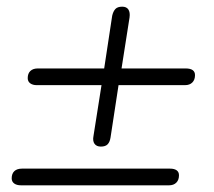

<svg xmlns="http://www.w3.org/2000/svg" viewBox="-20 -555 640 575"><path d="M282 -116Q269 -116 263 -124.5Q257 -133 260 -148L284 -300H90Q78 -300 70.5 -305.5Q63 -311 63 -321Q63 -335 71 -342.5Q79 -350 93 -350H292L316 -508Q319 -521 325.5 -528Q332 -535 346 -535Q359 -535 364.5 -526.5Q370 -518 368 -503L344 -350H536Q550 -350 557 -345Q564 -340 564 -330Q564 -316 556 -308Q548 -300 534 -300H335L311 -143Q309 -130 302.5 -123Q296 -116 282 -116ZM43 0Q30 0 22.5 -5.5Q15 -11 15 -21Q15 -35 23 -42.5Q31 -50 46 -50H489Q502 -50 509 -45Q516 -40 516 -30Q516 -16 508 -8Q500 0 486 0Z"/></svg>

Font: Nunito ExtraLight Light
Style: Italic
Weight: 300
Italic angle: -9°
Version: Version 3.602